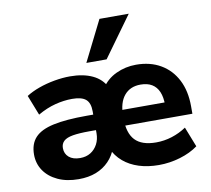

<svg xmlns="http://www.w3.org/2000/svg" viewBox="-84 -857 1058 962"><g transform="rotate(-10 445.5 -375.5)"><path d="M241 11Q180 11 135 -10Q90 -31 65.5 -67Q41 -103 41 -149Q41 -203 70.5 -235Q100 -267 164.5 -281Q229 -295 334 -295H385V-216H334Q282 -216 250 -210.5Q218 -205 203.5 -191.5Q189 -178 189 -156Q189 -127 209.5 -109.5Q230 -92 266 -92Q297 -92 319.5 -106Q342 -120 355 -144.5Q368 -169 368 -200V-312Q368 -355 346.5 -373Q325 -391 277 -391Q235 -391 190.5 -379.5Q146 -368 101 -342L61 -444Q89 -462 126.5 -475.5Q164 -489 206 -496.5Q248 -504 286 -504Q353 -504 400 -482Q447 -460 469 -415H444Q472 -459 520 -481.5Q568 -504 622 -504Q694 -504 747 -473Q800 -442 829 -385.5Q858 -329 858 -251V-213H503V-293H747L731 -279Q731 -320 719.5 -347Q708 -374 685 -388Q662 -402 627 -402Q574 -402 544 -366Q514 -330 514 -262V-251Q514 -175 548 -139Q582 -103 655 -103Q696 -103 735.5 -115.5Q775 -128 809 -151L849 -49Q811 -21 757.5 -5Q704 11 649 11Q593 11 547.5 -3.5Q502 -18 469 -46Q436 -74 417 -116H437Q423 -76 395.5 -47.5Q368 -19 329.5 -4Q291 11 241 11ZM379 -556 482 -762H631L482 -556Z"/></g></svg>

Font: Nunito Sans 11pt ExtraBold
Style: Regular
Weight: 800
Version: Version 3.101;gftools[0.9.27]